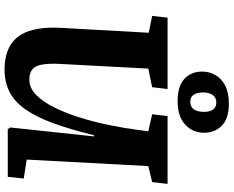

<svg xmlns="http://www.w3.org/2000/svg" viewBox="-111 -898 1023 841"><g transform="rotate(90 400.5 -477.5)"><path d="M679 -83 762 -70 754.5 0H545.5L538.5 -12L577.5 -378H572.5Q546.5 -272 518.8 -197Q491 -122 457.8 -75.5Q424.5 -29 382 -7.5Q339.5 14 285 14Q219 14 176.5 -12.5Q134 -39 115.7 -94Q97.5 -149 102 -233L123.5 -617.5L49.5 -632.5L57.5 -700H370L362 -632.5L280.5 -615.5L260 -230Q257.5 -180.5 262.8 -150.5Q268 -120.5 284 -107.5Q300 -94.5 329 -94.5Q364.5 -94.5 394.8 -123.5Q425 -152.5 449.7 -202Q474.5 -251.5 494 -313.3Q513.5 -375 527.2 -441.5Q541 -508 549 -570L555 -615.5L480.5 -632.5L488.5 -700H785.5L777.5 -632.5L707.5 -615.5ZM423.5 -744Q357.5 -744 325.5 -773.5Q293.5 -803 293.5 -851.5Q293.5 -883 308.8 -909.8Q324 -936.5 355 -952.5Q386 -968.5 434.5 -968.5Q499 -968.5 530.3 -937.8Q561.5 -907 561.5 -859.5Q561.5 -810.5 525.8 -777.3Q490 -744 423.5 -744ZM425.5 -799.5Q448 -799.5 459 -815.3Q470 -831 470 -859Q470 -886 459.5 -899.8Q449 -913.5 429 -913.5Q407.5 -913.5 396.3 -897.8Q385 -882 385 -856.5Q385 -829.5 394.8 -814.5Q404.5 -799.5 425.5 -799.5Z"/></g></svg>

Font: Literata
Style: Italic
Weight: 400
Italic angle: -2°
Designer: Latin by Veronika Burian and Jose Scaglione. Greek by Irene Vlachou. Cyrillic by Vera Evstafieva
Foundry: TypeTogether
Version: Version 3.103;gftools[0.9.29]